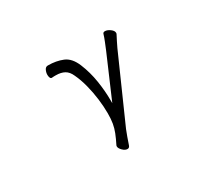

<svg xmlns="http://www.w3.org/2000/svg" viewBox="-128 -724 1256 1136"><g transform="rotate(-30 500.0 -156.5)"><path d="M634 -389Q643 -411 653 -435.5Q663 -460 670 -483Q673 -492 685 -492Q701 -492 719.5 -478.5Q738 -465 738 -450Q738 -448 737.5 -446Q737 -444 736 -442Q728 -428 717 -405Q706 -382 699 -368L504 72Q497 88 487.5 115.5Q478 143 470 166Q465 179 453 179Q437 179 421 163Q405 147 405 134Q405 130 406 128Q425 90 436 62Q447 34 452 5.5Q457 -23 457 -63Q457 -109 450.5 -161Q444 -213 431 -263Q418 -313 399 -353Q385 -385 361.5 -398Q338 -411 303 -411Q297 -411 290.5 -411Q284 -411 276 -410H275Q268 -410 264.5 -418.5Q261 -427 261 -438Q261 -454 268.5 -469.5Q276 -485 291 -485Q348 -485 392.5 -466.5Q437 -448 462 -387Q488 -324 499 -254Q510 -184 510 -118V-101Z"/></g></svg>

Font: Klee One SemiBold
Style: Regular
Weight: 600
Designer: Fontworks Inc.
Foundry: Fontworks Inc.
Version: Version 1.00;January 12, 2022;FontCreator 13.0.0.2683 64-bit